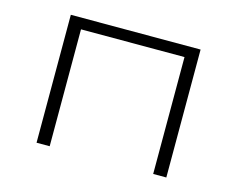

<svg xmlns="http://www.w3.org/2000/svg" viewBox="-75 -597 872 706"><g transform="rotate(15 361.0 -243.5)"><path d="M114 0V-487H608V0H558V-445H164V0Z"/></g></svg>

Font: Nunito Sans 10pt Expanded ExtraLight
Style: Regular
Weight: 250
Width: 7
Designer: Vernon Adams
Foundry: Vernon Adams
Version: Version 3.101;gftools[0.9.27]